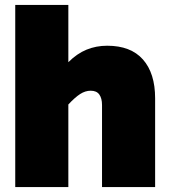

<svg xmlns="http://www.w3.org/2000/svg" viewBox="-20 -761 690 781"><path d="M349 -392Q327 -392 306 -378.5Q285 -365 258 -336V0H42V-741H258V-508Q293 -543 332 -559Q371 -575 416 -575Q512 -575 561.5 -519Q611 -463 611 -361V0H395V-334Q395 -361 384 -376.5Q373 -392 349 -392Z"/></svg>

Font: Azeret Mono Black
Style: Regular
Weight: 900
Designer: Martin Vácha
Foundry: Displaay
Version: Version 1.000; Glyphs 3.0.3, build 3074